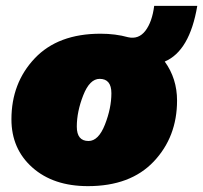

<svg xmlns="http://www.w3.org/2000/svg" viewBox="-20 -625 693 655"><path d="M653 -605Q627 -451 542 -415Q584 -357 584 -282Q584 -158 504.5 -74Q425 10 280 10Q162 10 90.5 -53.5Q19 -117 19 -218Q19 -342 98.5 -426Q178 -510 323 -510Q374 -510 417 -498Q453 -490 476 -520Q499 -550 506 -605ZM282 -144Q316 -144 338 -200Q360 -256 360 -307Q360 -356 320 -356Q286 -356 264 -300Q242 -244 242 -193Q242 -144 282 -144Z"/></svg>

Font: Elaine Sans Black
Style: Italic
Weight: 900
Italic angle: -13°
Designer: Wei Huang
Foundry: Wei Huang
Version: Version 2.001;December 24, 2019;FontCreator 12.0.0.2547 64-b